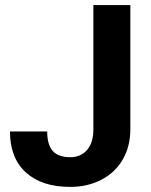

<svg xmlns="http://www.w3.org/2000/svg" viewBox="-20 -731 599 761"><path d="M350.1 -710.9H496.6V-218.8Q496.6 -150.9 466.6 -98.9Q436.5 -46.9 381.8 -18.6Q327.1 9.8 258.3 9.8Q145.5 9.8 82.5 -47.6Q19.5 -105 19.5 -210H167Q167 -157.7 189 -132.8Q210.9 -107.9 258.3 -107.9Q300.3 -107.9 325.2 -136.7Q350.1 -165.5 350.1 -218.8Z"/></svg>

Font: SteelSelectRoboto
Style: Roboto-Bold
Weight: 700
Designer: Google
Version: Version 2.137; 2017